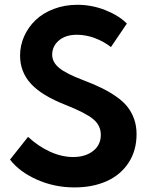

<svg xmlns="http://www.w3.org/2000/svg" viewBox="-20 -784 645 818"><path d="M22.7 -104.1 99.5 -200.9Q143.2 -160.5 193.2 -137.7Q243.2 -115 291.8 -115Q343.6 -115 376.6 -140.7Q409.5 -166.4 409.5 -209.5Q409.5 -249.1 377.7 -275.9Q345.9 -302.7 260 -336.8Q157.7 -376.8 111.6 -427.3Q65.5 -477.7 65.5 -547.7Q65.5 -590.5 83 -629.5Q100.5 -668.6 131.6 -698.4Q162.7 -728.2 209.1 -745.9Q255.5 -763.6 309.5 -763.6Q371.4 -763.6 429.1 -740.7Q486.8 -717.7 520.5 -683.6L452.7 -583.6Q422.3 -607.3 384.1 -621.6Q345.9 -635.9 307.7 -635.9Q259.1 -635.9 230.7 -611.4Q202.3 -586.8 202.3 -550.9Q202.3 -519.5 231.6 -495Q260.9 -470.5 332.7 -443.2Q378.6 -425.9 412 -409.5Q445.5 -393.2 475 -372.7Q504.5 -352.3 522.7 -329.3Q540.9 -306.4 551.4 -277Q561.8 -247.7 561.8 -212.7Q561.8 -142.3 527.7 -90.5Q493.6 -38.6 434.1 -12Q374.5 14.5 297.3 14.5Q212.3 14.5 137.5 -18.6Q62.7 -51.8 22.7 -104.1Z"/></svg>

Font: Spartan MB
Style: Bold
Weight: 700
Designer: Matt Bailey, Mirko Velimirovic
Foundry: Matt Bailey
Version: Version 1.005